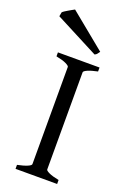

<svg xmlns="http://www.w3.org/2000/svg" viewBox="-181 -899 639 953"><g transform="rotate(20 138.0 -422.0)"><path d="M34.2 0V-21Q67.4 -27.8 86.2 -35.9Q105 -43.9 105 -50.8V-564Q105 -569.8 87.2 -578.6Q69.3 -587.4 34.2 -594.2V-615.2H253.9V-594.2Q220.7 -587.4 201.9 -579.1Q183.1 -570.8 183.1 -564V-50.8Q183.1 -44.9 200.9 -36.4Q218.8 -27.8 253.9 -21V0ZM230.5 -689.5Q223.6 -680.2 220 -675.5Q216.3 -670.9 208.5 -667.5L-20.5 -786.1L-16.6 -808.1Q-13.2 -812 -5.6 -816.9Q2 -821.8 10.7 -826.9Q19.5 -832 27.8 -836.7Q36.1 -841.3 41.5 -844.2Z"/></g></svg>

Font: Gentium Plus
Style: Regular
Weight: 400
Designer: J. Victor Gaultney, Annie Olsen, Iska Routamaa
Foundry: SIL International
Version: Version 1.510